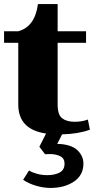

<svg xmlns="http://www.w3.org/2000/svg" viewBox="-26 -652 484 946"><path d="M385 154Q385 211 338.5 242.5Q292 274 223 274Q188 274 151 263Q114 252 88 234L117 188Q133 198 157 204.5Q181 211 206 211Q244 211 268 198Q292 185 292 154Q292 128 270.5 117.5Q249 107 218 107Q203 107 196 108L168 71L201 6Q64 -14 64 -137V-441H-6V-498H64Q146 -520 161 -632H258V-498H398V-441H258V-137Q258 -86 280.5 -69Q303 -52 342 -52Q378 -52 407 -63L417 -13Q360 8 280 10L256 57L277 58Q333 64 359 91.5Q385 119 385 154Z"/></svg>

Font: Trirong Black
Style: Regular
Weight: 900
Designer: Katatrad Team
Foundry: CadsonDemak
Version: Version 1.001